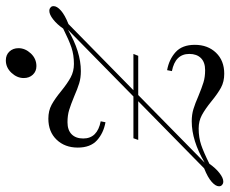

<svg xmlns="http://www.w3.org/2000/svg" viewBox="-112 -682 777 648"><g transform="rotate(-90 276.0 -357.5)"><path d="M579.8 -564.5Q579.8 -553.2 564.9 -539.9Q550 -526.6 519.4 -514.5L296 -295.2H418.5L412.1 -279H279.8L51.6 -54.8Q125.8 -98.4 191.1 -98.4Q213.7 -98.4 232.3 -92.7Q250.8 -87.1 276.6 -75.8Q304 -64.5 322.2 -58.9Q340.3 -53.2 363.7 -53.2Q390.3 -53.2 404.4 -67.3Q418.5 -81.5 418.5 -106.5Q418.5 -154 360.5 -165.3L363.7 -181.5Q400 -175 424.6 -152.8Q449.2 -130.6 449.2 -87.9Q449.2 -44.4 422.6 -16.5Q396 11.3 351.6 11.3Q325 11.3 304.8 0.4Q284.7 -10.5 258.1 -32.3Q232.3 -53.2 212.1 -64.1Q191.9 -75 166.9 -75Q136.3 -75 111.3 -66.5Q86.3 -58.1 47.6 -38.7Q33.1 -17.7 16.5 -4.8Q0 8.1 -12.1 8.1Q-19.4 8.1 -23.4 4Q-28.2 0.8 -28.2 -6.5Q-28.2 -17.7 -13.3 -31Q1.6 -44.4 32.3 -56.5L258.9 -279H128.2L133.9 -295.2H275L500 -516.1Q425.8 -472.6 360.5 -472.6Q337.9 -472.6 319.4 -478.2Q300.8 -483.9 275 -495.2Q247.6 -506.5 229.4 -512.1Q211.3 -517.7 187.9 -517.7Q161.3 -517.7 147.2 -503.6Q133.1 -489.5 133.1 -464.5Q133.1 -416.9 191.1 -405.6L187.9 -389.5Q151.6 -396 127 -418.1Q102.4 -440.3 102.4 -483.1Q102.4 -526.6 129 -554.4Q155.6 -582.3 200 -582.3Q226.6 -582.3 246.8 -571.4Q266.9 -560.5 293.5 -538.7Q319.4 -517.7 339.5 -506.9Q359.7 -496 384.7 -496Q415.3 -496 440.3 -504.4Q465.3 -512.9 504 -532.3Q518.5 -553.2 535.1 -566.1Q551.6 -579 563.7 -579Q571 -579 575 -575Q579.8 -571.8 579.8 -564.5ZM396.8 -725.8Q415.3 -725.8 426.6 -713.7Q437.9 -701.6 437.9 -683.1Q437.9 -660.5 420.2 -641.5Q402.4 -622.6 377.4 -622.6Q359.7 -622.6 348.4 -634.7Q337.1 -646.8 337.1 -665.3Q337.1 -687.9 354.8 -706.9Q372.6 -725.8 396.8 -725.8Z"/></g></svg>

Font: Playfair Display SC
Style: Italic
Weight: 400
Italic angle: -14°
Designer: Claus Eggers Sørensen
Foundry: Claus Eggers Sørensen
Version: Version 1.202; ttfautohint (v1.6)